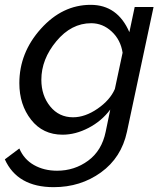

<svg xmlns="http://www.w3.org/2000/svg" viewBox="-58 -551 677 794"><path d="M-38 108 22 63Q41 108 82.5 131.5Q124 155 178 155Q250 155 306.5 113.5Q363 72 379 -6L398 -98Q362 -50 308 -22Q254 6 201 6Q119 6 70.5 -56Q22 -118 22 -207Q22 -333 111 -432Q200 -531 317 -531Q428 -531 477 -418L499 -522H577L467 -6Q444 101 359.5 162Q275 223 164 223Q14 223 -38 108ZM417 -183 449 -333Q441 -386 404 -420.5Q367 -455 319 -455Q237 -455 175 -380.5Q113 -306 113 -221Q113 -156 149.5 -111Q186 -66 244 -66Q294 -66 345.5 -101.5Q397 -137 417 -183Z"/></svg>

Font: Raleway-v4020 Medium
Style: Italic
Weight: 500
Italic angle: -12°
Designer: Matt McInerney, Pablo Impallari, Rodrigo Fuenzalida
Foundry: Matt McInerney, Pablo Impallari, Rodrigo Fuenzalida
Version: Version 4.020;PS 004.020;hotconv 1.0.88;makeotf.lib2.5.64775